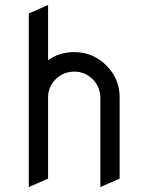

<svg xmlns="http://www.w3.org/2000/svg" viewBox="-20 -758 602 778"><path d="M96.7 0V-703.6L174.8 -737.8V-514.2Q220.7 -546.9 280.3 -546.9Q356.4 -546.9 410.6 -493.2Q464.8 -439.5 464.8 -363.3V-34.2L386.7 0V-361.8Q385.7 -407.2 355.5 -437Q324.2 -467.8 281.7 -467.8Q236.3 -467.8 205.6 -437Q175.3 -406.7 174.8 -364.7V-361.8V-34.2Z"/></svg>

Font: NovaMono
Style: Regular
Weight: 400
Monospace: yes
Version: Version 1.2